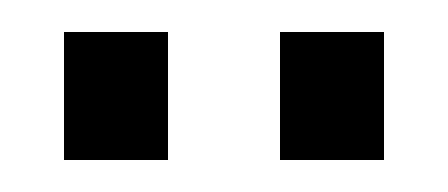

<svg xmlns="http://www.w3.org/2000/svg" viewBox="-20 -520 280 120"><path d="M220 -420H155V-500H220ZM85 -420H20V-500H85Z"/></svg>

Font: Iceland
Style: Regular
Weight: 400
Designer: Cyreal (www.cyreal.org)
Foundry: Cyreal (www.cyreal.org)
Version: Version 1.001